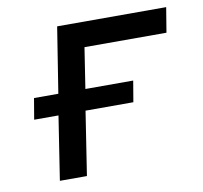

<svg xmlns="http://www.w3.org/2000/svg" viewBox="-66 -621 733 692"><g transform="rotate(-10 300.0 -275.0)"><path d="M99 0 135 -233H46L59 -310H148L186 -550H585L570 -459H270L247 -310H422L409 -233H234L198 0Z"/></g></svg>

Font: JetBrains Mono NL Medium
Style: Italic
Weight: 500
Italic angle: -9°
Monospace: yes
Designer: Philipp Nurullin, Konstantin Bulenkov
Foundry: JetBrains
Version: Version 2.305; ttfautohint (v1.8.4.7-5d5b)